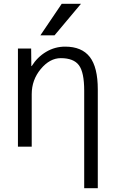

<svg xmlns="http://www.w3.org/2000/svg" viewBox="-20 -777 608 1017"><path d="M75 -520H145L146 -427H148Q178 -475 224.5 -502.5Q271 -530 325 -530Q413 -530 455.5 -475.5Q498 -421 498 -303V220H426V-297Q426 -394 398 -431.5Q370 -469 302 -469Q244 -469 196 -411.5Q148 -354 148 -278V0H75ZM269 -590H194L307 -757H409Z"/></svg>

Font: Mplus 1p
Style: Regular
Weight: 400
Version: Version 1.061